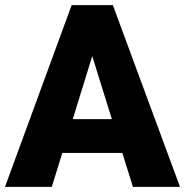

<svg xmlns="http://www.w3.org/2000/svg" viewBox="-21 -731 725 751"><path d="M457.5 -132.8H222.7L181.6 0H-1.5L259.3 -710.9H420.4L683.1 0H499ZM263.7 -265.1H416.5L339.8 -511.7Z"/></svg>

Font: Sadagaat-English
Style: Regular
Weight: 900
Designer: Ahmed alsheikh
Foundry: Ahmed alsheikh Design
Version: Version 2.137;January 17, 2018;FontCreator 11.0.0.2408 64-bi